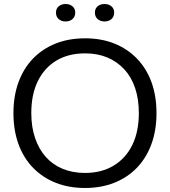

<svg xmlns="http://www.w3.org/2000/svg" viewBox="-20 -928 847 957"><path d="M404 9Q323 9 257.5 -17Q192 -43 144.5 -92Q97 -141 72 -210Q47 -279 47 -364Q47 -450 72.5 -519Q98 -588 145 -636.5Q192 -685 257.5 -711Q323 -737 404 -737Q485 -737 550 -711Q615 -685 662.5 -636Q710 -587 735 -518.5Q760 -450 760 -364Q760 -278 734.5 -209Q709 -140 662 -91.5Q615 -43 549.5 -17Q484 9 404 9ZM404 -66Q486 -66 546.5 -102.5Q607 -139 639.5 -205.5Q672 -272 672 -364Q672 -434 653.5 -489Q635 -544 599.5 -582.5Q564 -621 515 -641.5Q466 -662 404 -662Q321 -662 261 -626Q201 -590 168.5 -523.5Q136 -457 136 -364Q136 -295 155 -239.5Q174 -184 208.5 -145.5Q243 -107 292.5 -86.5Q342 -66 404 -66ZM501 -821Q480 -821 466.5 -833Q453 -845 453 -865Q453 -885 466.5 -896.5Q480 -908 501 -908Q522 -908 535.5 -896.5Q549 -885 549 -865Q549 -845 535.5 -833Q522 -821 501 -821ZM307 -821Q286 -821 272.5 -833Q259 -845 259 -865Q259 -885 272.5 -896.5Q286 -908 307 -908Q328 -908 341.5 -896.5Q355 -885 355 -865Q355 -845 341.5 -833Q328 -821 307 -821Z"/></svg>

Font: Mona Sans ExtraLight
Style: Regular
Weight: 400
Version: Version 2.000